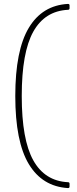

<svg xmlns="http://www.w3.org/2000/svg" viewBox="-20 -810 395 980"><path d="M327 150Q196 142 127 27.5Q58 -87 58 -320Q58 -553 127 -668Q196 -783 327 -790Q335 -790 335 -782V-768Q335 -760 327 -760Q209 -754 150 -648.5Q91 -543 91 -320Q91 -97 150 8.5Q209 114 327 120Q335 120 335 128V142Q335 150 327 150Z"/></svg>

Font: LINE Seed Sans Thin
Style: Regular
Weight: 250
Designer: LINE VX Design & Dalton Maag Ltd & Sandoll Inc
Foundry: Dalton Maag Ltd
Version: Version 1.003